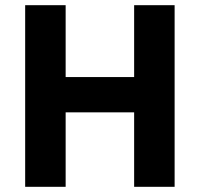

<svg xmlns="http://www.w3.org/2000/svg" viewBox="-20 -720 770 740"><path d="M77 0H233V-287H497V0H653V-700H497V-423H233V-700H77Z"/></svg>

Font: Fixel Display Bold
Style: Bold
Weight: 700
Designer: AlfaBravo + MacPaw
Foundry: Kyrylo Tkachov, Marchela Mozhyna, Serhii Makarenko, Maria Weinstein, Zakhar Kryvoshyya
Version: Version 1.211